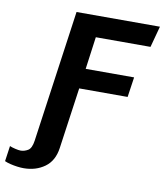

<svg xmlns="http://www.w3.org/2000/svg" viewBox="-194 -763 887 1027"><g transform="rotate(10 250.0 -250.0)"><path d="M4 186Q-12 186 -31 183.5Q-50 181 -68.5 176.5Q-87 172 -100 166L-88 82Q-77 87 -58 91.5Q-39 96 -28 96Q-8 96 11.5 84.5Q31 73 37 31L138 -686H591L560 -571H263L239 -395H502L486 -286H223L176 46Q166 117 118 151.5Q70 186 4 186Z"/></g></svg>

Font: Chivo Mono Medium SemiBold
Style: Italic
Weight: 600
Italic angle: -8.05°
Monospace: yes
Version: Version 1.008